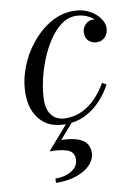

<svg xmlns="http://www.w3.org/2000/svg" viewBox="-83 -526 607 836"><g transform="rotate(-10 221.0 -108.0)"><path d="M181 10Q109 10 70.8 -34.5Q32.5 -79 32.5 -150Q32.5 -208 54 -264.8Q75.5 -321.5 113 -368Q150.5 -414.5 198.2 -442.2Q246 -470 299 -470Q340 -470 369.2 -454.2Q398.5 -438.5 414.2 -416.5Q430 -394.5 430 -375Q430 -348.5 415.2 -333.2Q400.5 -318 378.5 -318Q360 -318 344.5 -330Q329 -342 329 -368Q329 -388.5 343 -403.2Q357 -418 376 -418Q390.5 -418 402.5 -414.5Q414.5 -411 421.8 -401.8Q429 -392.5 429 -375H410Q410 -390.5 396 -407.2Q382 -424 358.5 -435.5Q335 -447 305.5 -447Q271.5 -447 241.2 -424.5Q211 -402 186.5 -364.5Q162 -327 144.2 -282Q126.5 -237 116.8 -191Q107 -145 107 -106.5Q107 -64 128.2 -39.8Q149.5 -15.5 188 -15.5Q228 -15.5 261.2 -31.5Q294.5 -47.5 321.5 -75.8Q348.5 -104 369 -140L387 -129.5Q367.5 -92 337.5 -60.2Q307.5 -28.5 268.2 -9.2Q229 10 181 10ZM96.5 254.5V235.5Q140 235.5 169.8 217Q199.5 198.5 199.5 166.5Q199.5 135 170.2 124.5Q141 114 92.5 114L197 -6H221L151 74Q189.5 75 216.5 82.8Q243.5 90.5 258 107Q272.5 123.5 272.5 150Q272.5 177.5 251.8 201.5Q231 225.5 191.8 240Q152.5 254.5 96.5 254.5Z"/></g></svg>

Font: Bodoni Moda 11pt
Style: Italic
Weight: 400
Italic angle: -13°
Version: Version 2.004